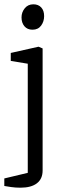

<svg xmlns="http://www.w3.org/2000/svg" viewBox="-25 -708 305 892"><path d="M70 164Q47 164 26.5 161Q6 158 -5 156V121L104 95V-412L25 -425V-462L154 -491L173 -483V84Q173 123 146.5 143.5Q120 164 70 164ZM126 -570Q102 -570 88.5 -586Q75 -602 75 -627Q75 -651 90 -669.5Q105 -688 130 -688Q153 -688 166.5 -673.5Q180 -659 180 -633Q180 -608 166 -589Q152 -570 126 -570Z"/></svg>

Font: Faustina Light
Style: Regular
Weight: 300
Designer: Alfonso Garcia
Foundry: http://www.omnibus-type.com
Version: Version 1.200